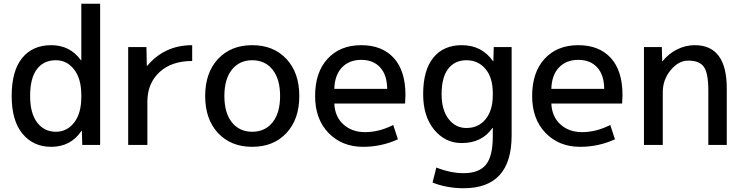

<svg xmlns="http://www.w3.org/2000/svg" viewBox="-20 -770 3948 1020"><path d="M512 -750V0H417L415 -75H413Q356 10 252 10Q157 10 99.5 -59.5Q42 -129 42 -260Q42 -393 97.5 -461.5Q153 -530 252 -530Q352 -530 410 -450H412V-750ZM140 -260Q140 -168 177.5 -119Q215 -70 277 -70Q336 -70 374 -119Q412 -168 412 -255V-265Q412 -351 374 -400.5Q336 -450 277 -450Q212 -450 176 -402.5Q140 -355 140 -260Z M1001 -530V-446Q891 -446 827 -386.5Q763 -327 763 -230V0H661V-520H758L760 -420H762Q854 -530 1001 -530Z M1138.5 -457Q1207 -530 1320 -530Q1433 -530 1501.5 -457Q1570 -384 1570 -260Q1570 -136 1501.5 -63Q1433 10 1320 10Q1207 10 1138.5 -63Q1070 -136 1070 -260Q1070 -384 1138.5 -457ZM1212 -120Q1252 -70 1320 -70Q1388 -70 1428 -120Q1468 -170 1468 -260Q1468 -350 1428 -400Q1388 -450 1320 -450Q1252 -450 1212 -400Q1172 -350 1172 -260Q1172 -170 1212 -120Z M1756 -298H2037Q2036 -372 1999.5 -412Q1963 -452 1899 -452Q1835 -452 1796.5 -411.5Q1758 -371 1756 -298ZM1756 -220Q1759 -150 1804.5 -109Q1850 -68 1919 -68Q1994 -68 2069 -106L2094 -30Q2007 10 1909 10Q1797 10 1725.5 -63.5Q1654 -137 1654 -260Q1654 -386 1720.5 -458Q1787 -530 1899 -530Q2010 -530 2072 -462Q2134 -394 2134 -265Q2134 -250 2132 -220Z M2326 -270Q2326 -186 2363 -138Q2400 -90 2458 -90Q2521 -90 2559.5 -136.5Q2598 -183 2598 -265V-275Q2598 -358 2559 -404Q2520 -450 2458 -450Q2396 -450 2361 -404.5Q2326 -359 2326 -270ZM2228 -270Q2228 -397 2282 -463.5Q2336 -530 2433 -530Q2540 -530 2599 -445H2601L2603 -520H2698V-50Q2698 230 2443 230Q2355 230 2278 200L2298 120Q2374 150 2443 150Q2524 150 2561 105.5Q2598 61 2598 -45V-90H2596Q2540 -10 2433 -10Q2345 -10 2286.5 -81Q2228 -152 2228 -270Z M2909 -298H3190Q3189 -372 3152.5 -412Q3116 -452 3052 -452Q2988 -452 2949.5 -411.5Q2911 -371 2909 -298ZM2909 -220Q2912 -150 2957.5 -109Q3003 -68 3072 -68Q3147 -68 3222 -106L3247 -30Q3160 10 3062 10Q2950 10 2878.5 -63.5Q2807 -137 2807 -260Q2807 -386 2873.5 -458Q2940 -530 3052 -530Q3163 -530 3225 -462Q3287 -394 3287 -265Q3287 -250 3285 -220Z M3496 -520 3498 -445H3500Q3532 -485 3577 -507.5Q3622 -530 3671 -530Q3841 -530 3841 -300V0H3743V-290Q3743 -381 3719.5 -414.5Q3696 -448 3636 -448Q3585 -448 3543 -397.5Q3501 -347 3501 -280V0H3401V-520Z"/></svg>

Font: M PLUS 1p Medium
Style: Regular
Weight: 500
Version: Version 1.062